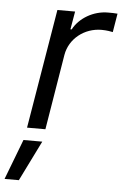

<svg xmlns="http://www.w3.org/2000/svg" viewBox="-105 -594 558 874"><g transform="rotate(5 173.5 -156.5)"><path d="M31.2 0H115.1L171.9 -345.2C184.7 -419 251.4 -473 331 -473C353.7 -473 376.4 -468.8 382.1 -467.3L396.3 -552.6C386.4 -554 365.1 -554 352.3 -554C286.9 -554 223 -517 194.6 -463.1H188.9L203.1 -545.5H122.2ZM-50.4 241.5H14.9L105.8 57.5H19.9Z"/></g></svg>

Font: TID UI
Style: Italic
Weight: 400
Italic angle: -9.39999°
Designer: The TID Project Authors
Foundry: Bakken & Bæck
Version: Version 1.001;hotconv 1.0.109;makeotfexe 2.5.65596